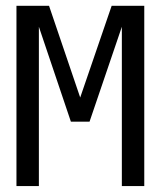

<svg xmlns="http://www.w3.org/2000/svg" viewBox="-20 -624 540 644"><path d="M35.2 -604.5H144.5L249 -296.9L354.5 -604.5H463.9V0H388.7V-534.2L280.3 -215.8H217.8L110.4 -534.2V0H35.2Z"/></svg>

Font: BabelStone Pseudographica Colour
Style: Regular
Weight: 400
Designer: Andrew West
Foundry: BabelStone
Version: Version 16.0.0